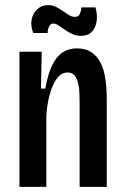

<svg xmlns="http://www.w3.org/2000/svg" viewBox="-20 -730 489 750"><path d="M56 0V-346V-528H143L140 -384H157Q167 -440 183.5 -474.5Q200 -509 224 -525Q248 -541 280 -541Q314 -541 336 -526.5Q358 -512 370.5 -489Q383 -466 388.5 -439Q394 -412 395.5 -385.5Q397 -359 397 -338V0H291V-319Q291 -339 290.5 -361.5Q290 -384 285.5 -403.5Q281 -423 271.5 -435Q262 -447 244 -447Q219 -447 201 -421.5Q183 -396 173 -356.5Q163 -317 161 -276V0ZM296 -590Q277 -590 261.5 -597.5Q246 -605 233 -614Q220 -623 209 -630.5Q198 -638 188 -638Q177 -638 171.5 -626Q166 -614 166 -601H110Q99 -628 103.5 -653Q108 -678 125.5 -694Q143 -710 168 -710Q185 -710 199 -703Q213 -696 225.5 -687Q238 -678 249.5 -671Q261 -664 273 -664Q287 -664 292 -675.5Q297 -687 298 -701H353Q361 -673 357.5 -647.5Q354 -622 339 -606Q324 -590 296 -590Z"/></svg>

Font: Bricolage Grotesque Condensed Medium
Style: Regular
Weight: 500
Width: 3
Designer: Mathieu Triay
Foundry: Atelier Triay
Version: Version 1.000;gftools[0.9.30]